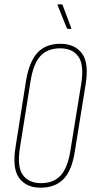

<svg xmlns="http://www.w3.org/2000/svg" viewBox="-20 -864 425 890"><path d="M168 6Q102 6 69 -38.5Q36 -83 52 -182L101 -492Q116 -579 154 -620Q192 -661 260 -661Q326 -661 359.5 -617Q393 -573 377 -473L327 -163Q314 -76 275.5 -35Q237 6 168 6ZM170 -15Q229 -15 261.5 -51Q294 -87 306 -164L356 -472Q371 -563 343.5 -601.5Q316 -640 259 -640Q200 -640 167.5 -604.5Q135 -569 122 -490L73 -183Q58 -92 85.5 -53.5Q113 -15 170 -15ZM295 -730Q293 -730 291.5 -731.5Q290 -733 289 -735L247 -840Q246 -842 247 -843Q248 -844 250 -844H264Q266 -844 267.5 -843.5Q269 -843 270 -841L310 -735Q311 -732 310 -731Q309 -730 307 -730Z"/></svg>

Font: Sofia Sans Extra Condensed Thin
Style: Italic
Weight: 250
Italic angle: -9°
Version: Version 4.100